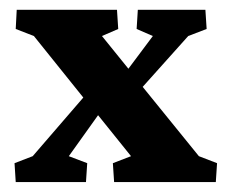

<svg xmlns="http://www.w3.org/2000/svg" viewBox="-20 -367 460 387"><path d="M415 0H210L207.5 -38.1L244.1 -52.2L177.7 -134.8L147.9 -170.4L48.3 -294.4L11.7 -308.6L13.7 -347.2H215.8L218.3 -308.6L185.5 -294.4L238.8 -228.5L267.6 -191.9L380.9 -52.2L417.5 -38.1ZM288.1 -294.4 255.4 -308.6 257.8 -347.2H394L396.5 -308.6L359.4 -294.4L267.6 -191.9L177.7 -134.8L118.7 -52.2L155.8 -38.1L153.3 0H11.7L9.3 -38.1L45.9 -52.2L147.9 -170.4L238.8 -228.5Z"/></svg>

Font: Lateef ExtraBold
Style: Regular
Weight: 800
Designer: SIL International
Foundry: SIL International
Version: Version 4.200